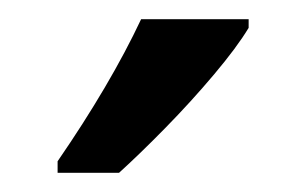

<svg xmlns="http://www.w3.org/2000/svg" viewBox="-20 -786 319 200"><path d="M239 -757Q227 -737 203 -708.5Q179 -680 152 -652.5Q125 -625 104 -606H40V-618Q95 -698 127 -766H239Z"/></svg>

Font: Noto Sans Lao UI ExtCond Med
Style: Regular
Weight: 500
Width: 2
Designer: Monotype Design Team
Foundry: Monotype Imaging Inc.
Version: Version 2.000; ttfautohint (v1.8.4.7-5d5b)